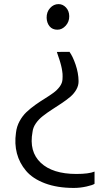

<svg xmlns="http://www.w3.org/2000/svg" viewBox="-20 -697 551 945"><path d="M321.8 -441.9Q337.9 -420.4 352.1 -378.9Q366.2 -337.4 366.7 -298.3Q367.2 -276.4 355.7 -256.1Q344.2 -235.8 325 -219.7Q305.7 -203.6 282.5 -188.2Q259.3 -172.9 235.1 -157.2Q210.9 -141.6 190.7 -125.7Q170.4 -109.9 156.5 -89.8Q142.6 -69.8 140.1 -47.9Q122.1 48.8 180.4 104Q238.8 159.2 356 159.2Q417 159.2 445.3 147.5V207.5Q437.5 213.9 406 220.9Q374.5 228 343.3 228Q261.7 228 201.4 205.3Q141.1 182.6 108.4 144Q75.7 105.5 63.2 57.9Q50.8 10.3 58.6 -43.5Q62 -74.2 76.4 -100.6Q90.8 -127 110.8 -145.8Q130.9 -164.6 154.3 -181.2Q177.7 -197.8 200.7 -211.9Q223.6 -226.1 242.7 -240Q261.7 -253.9 274.2 -271Q286.6 -288.1 287.6 -306.6Q288.1 -313.5 288.1 -320.6Q288.1 -327.6 287.8 -333.7Q287.6 -339.8 286.1 -347.7Q284.7 -355.5 283.9 -360.6Q283.2 -365.7 280.8 -374.5Q278.3 -383.3 277.3 -387.5Q276.4 -391.6 273.2 -401.4Q270 -411.1 268.8 -414.3Q267.6 -417.5 264.2 -428Q260.7 -438.5 259.8 -441.4ZM268.1 -676.8Q289.1 -676.8 304.7 -660.2Q320.3 -643.6 320.8 -617.7Q321.3 -590.3 303.5 -570.6Q285.6 -550.8 262.7 -550.8Q237.8 -550.8 224.1 -567.4Q210.4 -584 209.5 -609.4Q209 -638.2 226.6 -657.5Q244.1 -676.8 268.1 -676.8Z"/></svg>

Font: HaufeMerriweatherSansLt
Style: Regular
Weight: 300
Designer: Eben Sorkin
Foundry: Eben Sorkin
Version: Version 1.56